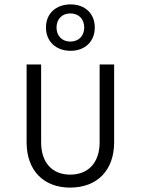

<svg xmlns="http://www.w3.org/2000/svg" viewBox="-20 -843 640 873"><path d="M301 -612C367 -612 411 -655 411 -718C411 -781 367 -823 301 -823C234 -823 189 -781 189 -718C189 -655 234 -612 301 -612ZM300 -654C262 -654 237 -680 237 -718C237 -756 262 -782 300 -782C338 -782 363 -756 363 -718C363 -680 338 -654 300 -654ZM299 10C422 10 499 -69 499 -196V-550H433V-196C433 -104 382 -49 299 -49C217 -49 167 -104 167 -196V-550H101V-196C101 -69 177 10 299 10Z"/></svg>

Font: JetBrains Mono ExtraLight
Style: Regular
Weight: 240
Monospace: yes
Designer: Philipp Nurullin, Konstantin Bulenkov
Foundry: JetBrains
Version: Version 2.305